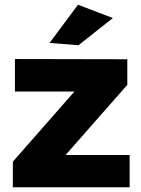

<svg xmlns="http://www.w3.org/2000/svg" viewBox="-20 -790 595 810"><path d="M34.2 0ZM43 -541 517.1 -540V-432.1L256.8 -136.2H526.9V0H34.2V-107.9L293.9 -403.8H43ZM309.1 -770 456.1 -713.9 311 -599.1 189 -608.9Z"/></svg>

Font: Argentum Sans
Style: Bold
Weight: 700
Designer: Julieta Ulanovsky (Modified by Cristiano Sobral)
Foundry: Julieta Ulanovsky
Version: Version 1.000; ttfautohint (v1.5.65-e2d9)